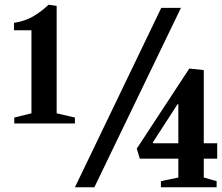

<svg xmlns="http://www.w3.org/2000/svg" viewBox="-20 -795 942 815"><path d="M298 0 664.5 -761.5H748L380.5 0ZM40.5 -271V-296L113.5 -314V-666.5H39.5V-698Q84.5 -705 118.2 -724Q152 -743 186.5 -775L220.5 -770V-314L298 -296V-271ZM663 0V-26L737 -41.5V-121.5H573.5L560.5 -164L783.5 -504L845 -497.5V-187H902V-121.5H845V-41.5L899.5 -26V0ZM629.5 -187H737V-352.5H733.5L629 -191Z"/></svg>

Font: Libre Caslon Condensed
Style: Bold
Weight: 700
Designer: Pablo Impallari, Rodrigo Fuenzalida, Katja Schimmel, Ertekin Erdin
Foundry: Pablo Impallari, Rodrigo Fuenzalida
Version: Version 2.000; ttfautohint (v1.8.4.7-5d5b);gftools[0.9.33]